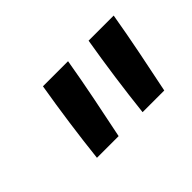

<svg xmlns="http://www.w3.org/2000/svg" viewBox="-57 -964 714 714"><g transform="rotate(-45 300.0 -607.0)"><path d="M254 -442H140Q149 -524 160.5 -606.5Q172 -689 186 -772H318Q304 -689 287.5 -606.5Q271 -524 254 -442ZM494 -442H380Q389 -524 400.5 -606.5Q412 -689 426 -772H558Q544 -689 527.5 -606.5Q511 -524 494 -442Z"/></g></svg>

Font: Iosevka Extended
Style: Bold Italic
Weight: 700
Width: 7
Italic angle: -9°
Monospace: yes
Designer: Belleve Invis
Foundry: Belleve Invis
Version: Version 32.5.0; ttfautohint (v1.8.4)